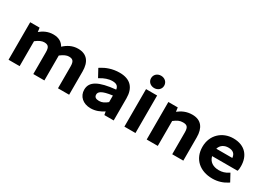

<svg xmlns="http://www.w3.org/2000/svg" viewBox="-7 -1436 3008 2176"><g transform="rotate(30 1497.5 -348.0)"><path d="M218 0V-326C259 -359 297 -374 324 -374C374 -374 397 -357 397 -285V0H542V-326C584 -359 620 -374 648 -374C697 -374 720 -357 720 -285V0H866V-305C866 -426 814 -503 695 -503C621 -503 563 -470 515 -426C488 -474 444 -503 371 -503C302 -503 246 -474 203 -438L196 -491H73V0Z M1152 12C1216 12 1270 -11 1319 -43L1327 0H1449V-289C1449 -423 1383 -503 1239 -503C1144 -503 1067 -472 1012 -437L1000 -429L1056 -326L1070 -334C1113 -360 1164 -380 1215 -380C1274 -380 1294 -355 1299 -317C1082 -295 985 -243 985 -136C985 -49 1052 12 1152 12ZM1300 -240V-154C1263 -124 1232 -108 1194 -108C1153 -108 1130 -122 1130 -156C1130 -190 1160 -222 1300 -240Z M1748 -627C1748 -675 1710 -708 1662 -708C1614 -708 1576 -675 1576 -627C1576 -580 1614 -547 1662 -547C1710 -547 1748 -580 1748 -627ZM1734 0V-491H1589V0Z M2026 0V-326C2071 -360 2099 -374 2141 -374C2193 -374 2215 -357 2215 -285V0H2360V-305C2360 -425 2309 -503 2190 -503C2115 -503 2058 -475 2011 -438L2004 -491H1881V0Z M2745 12C2820 12 2883 -11 2932 -43L2944 -51L2891 -149L2877 -141C2843 -119 2806 -107 2762 -107C2686 -107 2633 -141 2617 -208H2950L2953 -219C2957 -232 2958 -251 2958 -272C2958 -404 2883 -503 2727 -503C2587 -503 2469 -403 2469 -245C2469 -85 2582 12 2745 12ZM2730 -384C2790 -384 2821 -358 2826 -304H2616C2632 -358 2678 -384 2730 -384Z"/></g></svg>

Font: Falling Sky
Style: Bd+
Weight: 400
Designer: Paul D. Hunt
Foundry: Adobe Systems Incorporated
Version: Version 1.02